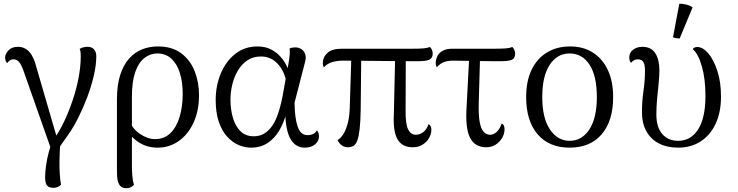

<svg xmlns="http://www.w3.org/2000/svg" viewBox="-20 -766 3892 1013"><path d="M280 30 251 25 102 -398Q91 -428 79 -440.5Q67 -453 52 -453Q40 -453 31.5 -447Q23 -441 18 -433Q13 -438 10 -445Q7 -452 7 -462Q7 -481 24.5 -500Q42 -519 75 -519Q110 -519 134.5 -492.5Q159 -466 173 -408L286 -20L264 -32Q293 -71 318 -124Q343 -177 363 -236Q383 -295 394.5 -355Q406 -415 406 -469Q406 -484 404.5 -494Q403 -504 400 -508Q408 -513 419 -516Q430 -519 442 -519Q465 -519 476.5 -505Q488 -491 488 -470Q488 -423 475 -367Q462 -311 440.5 -254Q419 -197 393 -145Q367 -93 339 -54ZM263 225Q238 225 228 212.5Q218 200 218 170Q218 142 223 107Q228 72 237 38Q246 4 256 -19L298 -14Q295 31 294 75Q293 119 295.5 154.5Q298 190 302 208Q296 216 285 220.5Q274 225 263 225Z M646 227Q629 227 619 219Q609 211 604 197Q599 183 598 165.5Q597 148 597 130V-241Q597 -318 614.5 -371.5Q632 -425 662 -458Q692 -491 730.5 -506Q769 -521 813 -521Q888 -521 936 -485Q984 -449 1007 -390.5Q1030 -332 1030 -265Q1030 -181 1001 -118.5Q972 -56 922.5 -21.5Q873 13 812 13Q750 13 703.5 -21Q657 -55 626 -112L652 -149Q676 -88 717.5 -60Q759 -32 798 -32Q847 -32 879.5 -64Q912 -96 928 -150.5Q944 -205 944 -270Q944 -333 929 -381Q914 -429 884 -456.5Q854 -484 810 -484Q773 -484 742 -460Q711 -436 693.5 -385.5Q676 -335 676 -256V109Q676 132 678 160.5Q680 189 687 209Q682 215 671 221Q660 227 646 227Z M1303 13Q1271 13 1238.5 -1Q1206 -15 1178.5 -45Q1151 -75 1134.5 -123Q1118 -171 1118 -238Q1118 -314 1145 -378.5Q1172 -443 1221.5 -482Q1271 -521 1339 -521Q1381 -521 1413.5 -503.5Q1446 -486 1469.5 -455.5Q1493 -425 1507 -382L1491 -333Q1480 -392 1444.5 -430Q1409 -468 1357 -468Q1314 -468 1283.5 -446.5Q1253 -425 1233.5 -391Q1214 -357 1205 -317.5Q1196 -278 1196 -241Q1196 -187 1209.5 -142.5Q1223 -98 1250 -72.5Q1277 -47 1319 -47Q1351 -47 1375 -62Q1399 -77 1416 -102Q1433 -127 1444.5 -159Q1456 -191 1464 -226Q1472 -261 1477 -293L1503 -436Q1507 -460 1508.5 -478Q1510 -496 1508 -510Q1513 -513 1521 -514.5Q1529 -516 1537 -516Q1558 -516 1572 -505.5Q1586 -495 1591 -477.5Q1596 -460 1589 -437L1534 -224Q1535 -143 1550.5 -98Q1566 -53 1602 -53Q1619 -53 1631.5 -59Q1644 -65 1652 -78Q1663 -66 1663 -47Q1663 -22 1642.5 -4.5Q1622 13 1588 13Q1540 13 1513.5 -31.5Q1487 -76 1485 -172L1490 -168Q1478 -119 1453.5 -77.5Q1429 -36 1392 -11.5Q1355 13 1303 13Z M2158 11Q2101 11 2077 -31.5Q2053 -74 2058 -165L2065 -474H2121L2120 -184Q2119 -115 2132.5 -85Q2146 -55 2175 -55Q2194 -55 2212.5 -68.5Q2231 -82 2241 -111Q2249 -107 2252.5 -99Q2256 -91 2256 -82Q2256 -59 2243.5 -37.5Q2231 -16 2209 -2.5Q2187 11 2158 11ZM1815 11Q1780 11 1761 -27Q1778 -37 1791 -57.5Q1804 -78 1813.5 -111Q1823 -144 1825 -190L1834 -475H1886L1883 -186Q1882 -124 1877.5 -85Q1873 -46 1865 -24.5Q1857 -3 1844.5 4Q1832 11 1815 11ZM1689 -411Q1683 -420 1683 -432Q1683 -464 1707 -486.5Q1731 -509 1784 -509H2157Q2196 -509 2216.5 -511Q2237 -513 2248 -518Q2254 -514 2258.5 -504Q2263 -494 2263 -483Q2263 -459 2245 -451Q2227 -443 2184 -443Q2133 -443 2080 -443.5Q2027 -444 1976 -444.5Q1925 -445 1877 -445.5Q1829 -446 1788 -446Q1759 -446 1733 -438.5Q1707 -431 1689 -411Z M2545 11Q2485 11 2459.5 -40Q2434 -91 2442 -206L2456 -474H2513L2506 -227Q2504 -162 2510.5 -124.5Q2517 -87 2531.5 -71Q2546 -55 2566 -55Q2585 -55 2601 -70.5Q2617 -86 2627 -114Q2635 -111 2638.5 -103Q2642 -95 2642 -84Q2642 -60 2629 -38Q2616 -16 2594.5 -2.5Q2573 11 2545 11ZM2285 -411Q2279 -420 2279 -433Q2279 -453 2288 -470.5Q2297 -488 2316.5 -498.5Q2336 -509 2366 -509H2592Q2631 -509 2651.5 -511Q2672 -513 2683 -518Q2688 -514 2693 -504Q2698 -494 2698 -484Q2698 -458 2680 -450.5Q2662 -443 2619 -443Q2549 -443 2488 -444.5Q2427 -446 2370 -446Q2343 -446 2322.5 -438.5Q2302 -431 2285 -411Z M2985 13Q2877 13 2816.5 -57.5Q2756 -128 2756 -254Q2756 -338 2784.5 -397.5Q2813 -457 2865.5 -489Q2918 -521 2988 -521Q3057 -521 3107.5 -489Q3158 -457 3186.5 -397.5Q3215 -338 3215 -254Q3215 -128 3154.5 -57.5Q3094 13 2985 13ZM2985 -23Q3050 -23 3089.5 -83Q3129 -143 3129 -254Q3129 -365 3090.5 -424.5Q3052 -484 2985 -484Q2920 -484 2880.5 -424.5Q2841 -365 2841 -254Q2841 -143 2881.5 -83Q2922 -23 2985 -23Z M3558 13Q3499 13 3456 -9.5Q3413 -32 3390 -74Q3367 -116 3367 -173Q3367 -231 3375 -286Q3383 -341 3383 -393Q3383 -422 3375 -437.5Q3367 -453 3345 -453Q3333 -453 3324 -447.5Q3315 -442 3309 -434Q3300 -447 3300 -462Q3300 -489 3320.5 -504Q3341 -519 3369 -519Q3416 -519 3437.5 -485Q3459 -451 3459 -396Q3459 -364 3455 -325.5Q3451 -287 3447 -245.5Q3443 -204 3443 -162Q3443 -95 3474 -59Q3505 -23 3558 -23Q3625 -23 3663.5 -83.5Q3702 -144 3702 -260Q3702 -350 3683 -416Q3664 -482 3635 -507Q3642 -518 3659 -518Q3688 -518 3716.5 -485Q3745 -452 3764.5 -393Q3784 -334 3784 -257Q3784 -173 3755.5 -112.5Q3727 -52 3676 -19.5Q3625 13 3558 13ZM3566 -563Q3558 -563 3547 -564.5Q3536 -566 3531 -570L3564 -746Q3582 -747 3602.5 -741.5Q3623 -736 3634 -727Z"/></svg>

Font: Arima Thin
Style: Regular
Weight: 400
Version: Version 1.100